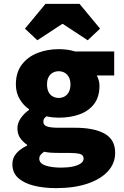

<svg xmlns="http://www.w3.org/2000/svg" viewBox="-20 -766 640 992"><path d="M269 206Q207 206 156 193.5Q105 181 74.5 154Q44 127 44 82Q44 51 63.5 27.5Q83 4 120 -14V-18Q99 -32 84.5 -52.5Q70 -73 70 -104Q70 -130 87 -155Q104 -180 130 -198V-202Q102 -220 82 -253.5Q62 -287 62 -330Q62 -392 93 -432.5Q124 -473 174.5 -492.5Q225 -512 283 -512Q331 -512 368 -500H570V-376H480Q485 -367 489.5 -353Q494 -339 494 -324Q494 -265 466 -228.5Q438 -192 390.5 -175Q343 -158 283 -158Q270 -158 254 -159.5Q238 -161 220 -165Q211 -158 207.5 -152.5Q204 -147 204 -136Q204 -120 222 -113Q240 -106 282 -106H367Q466 -106 520.5 -75.5Q575 -45 575 24Q575 78 537.5 119Q500 160 431.5 183Q363 206 269 206ZM283 -260Q300 -260 313.5 -267.5Q327 -275 335.5 -290.5Q344 -306 344 -330Q344 -353 335.5 -368Q327 -383 313.5 -390.5Q300 -398 283 -398Q267 -398 253 -390.5Q239 -383 231 -368Q223 -353 223 -330Q223 -306 231 -290.5Q239 -275 253 -267.5Q267 -260 283 -260ZM296 100Q330 100 356 94.5Q382 89 397 78.5Q412 68 412 54Q412 34 392 29Q372 24 334 24H284Q255 24 238 22.5Q221 21 208 18Q195 27 189 35Q183 43 183 54Q183 78 214.5 89Q246 100 296 100ZM173 -558 109 -618 215 -746H391L497 -618L433 -558L305 -642H301Z"/></svg>

Font: Source Code Pro ExtraLight Black
Style: Regular
Weight: 900
Monospace: yes
Version: Version 1.018;hotconv 1.0.116;makeotfexe 2.5.65601